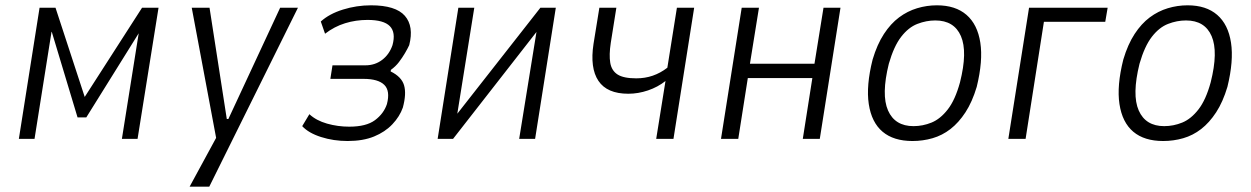

<svg xmlns="http://www.w3.org/2000/svg" viewBox="-20 -523 4710 723"><path d="M51 0 129 -494H189L299 -158L515 -494H577L498 0H439L503 -402H505L305 -81H272L175 -403H174L110 0Z M694 180 801 -17 800 29 702 -494H769L834 -75H840L1035 -494H1102L768 180Z M1289 8Q1236 8 1189 -7Q1142 -22 1118 -48L1145 -93Q1171 -69 1211.5 -57.5Q1252 -46 1295 -46Q1359 -46 1392 -70.5Q1425 -95 1437 -131Q1450 -181 1427 -203.5Q1404 -226 1349 -226H1224L1232 -277H1356Q1392 -277 1419 -297.5Q1446 -318 1458 -353Q1471 -401 1448 -424.5Q1425 -448 1364 -448Q1320 -448 1279.5 -435.5Q1239 -423 1204 -396L1188 -442Q1220 -471 1271.5 -487Q1323 -503 1377 -503Q1470 -503 1504.5 -463.5Q1539 -424 1521 -353Q1515 -340 1505 -323Q1495 -306 1482.5 -289.5Q1470 -273 1452 -260L1451 -254Q1492 -234 1501.5 -202Q1511 -170 1497 -118Q1485 -84 1457.5 -55Q1430 -26 1388.5 -9Q1347 8 1289 8Z M1628 0 1706 -494H1766L1700 -82H1692L2015 -494H2073L1995 0H1935L2002 -414H2009L1686 0Z M2451 0 2486 -218Q2457 -195 2420 -182.5Q2383 -170 2346 -170Q2266 -170 2233.5 -218.5Q2201 -267 2215 -358L2237 -494H2301L2280 -362Q2273 -316 2278 -286.5Q2283 -257 2305.5 -242.5Q2328 -228 2376 -228Q2409 -228 2438 -238Q2467 -248 2493 -268L2529 -494H2594L2516 0Z M2695 0 2773 -494H2838L2804 -283H3047L3081 -494H3145L3067 0H3003L3039 -229H2796L2760 0Z M3416 8Q3345 8 3303.5 -27Q3262 -62 3251.5 -131Q3241 -200 3266 -299Q3283 -356 3308.5 -395Q3334 -434 3365.5 -457.5Q3397 -481 3433.5 -492Q3470 -503 3508 -503Q3578 -503 3619.5 -467Q3661 -431 3671.5 -362.5Q3682 -294 3658 -196Q3641 -139 3615.5 -100Q3590 -61 3559 -37Q3528 -13 3491.5 -2.5Q3455 8 3416 8ZM3420 -48Q3455 -48 3488 -61.5Q3521 -75 3549 -111Q3577 -147 3595 -213Q3624 -328 3598.5 -387Q3573 -446 3502 -446Q3468 -446 3434.5 -433Q3401 -420 3373.5 -384.5Q3346 -349 3327 -283Q3298 -166 3324 -107Q3350 -48 3420 -48Z M3777 0 3855 -494H4151L4142 -441H3911L3842 0Z M4360 8Q4289 8 4247.5 -27Q4206 -62 4195.5 -131Q4185 -200 4210 -299Q4227 -356 4252.5 -395Q4278 -434 4309.5 -457.5Q4341 -481 4377.5 -492Q4414 -503 4452 -503Q4522 -503 4563.5 -467Q4605 -431 4615.5 -362.5Q4626 -294 4602 -196Q4585 -139 4559.5 -100Q4534 -61 4503 -37Q4472 -13 4435.5 -2.5Q4399 8 4360 8ZM4364 -48Q4399 -48 4432 -61.5Q4465 -75 4493 -111Q4521 -147 4539 -213Q4568 -328 4542.5 -387Q4517 -446 4446 -446Q4412 -446 4378.5 -433Q4345 -420 4317.5 -384.5Q4290 -349 4271 -283Q4242 -166 4268 -107Q4294 -48 4364 -48Z"/></svg>

Font: Nunito Sans 7pt Condensed Light
Style: Italic
Weight: 300
Width: 3
Italic angle: -9°
Designer: Vernon Adams
Foundry: Vernon Adams
Version: Version 3.101;gftools[0.9.27]